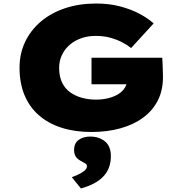

<svg xmlns="http://www.w3.org/2000/svg" viewBox="-20 -740 1035 1091"><path d="M499 10Q406 10 330.5 -14Q255 -38 201.5 -84.5Q148 -131 119.5 -199Q91 -267 91 -355Q91 -435 122.5 -501.5Q154 -568 211.5 -617Q269 -666 349 -693Q429 -720 526 -720Q601 -720 663 -703.5Q725 -687 773 -661.5Q821 -636 853 -607L725 -467Q701 -486 671.5 -501Q642 -516 605.5 -526Q569 -536 523 -536Q479 -536 441 -522.5Q403 -509 375.5 -485Q348 -461 332 -427.5Q316 -394 316 -355Q316 -306 332.5 -271.5Q349 -237 378 -216Q407 -195 445 -184.5Q483 -174 525 -174Q564 -174 597 -182.5Q630 -191 653.5 -206Q677 -221 690 -242.5Q703 -264 703 -289L704 -314L732 -261H500V-412H902Q903 -398 904 -374Q905 -350 905.5 -328.5Q906 -307 906 -302Q906 -227 877 -169.5Q848 -112 794 -72Q740 -32 665 -11Q590 10 499 10ZM440 331 388 267Q402 262 422 253Q442 244 458 231.5Q474 219 474 205Q474 195 466.5 190Q459 185 446 178Q423 167 412 152Q401 137 401 113Q401 73 427.5 54.5Q454 36 493 36Q542 36 576 63Q610 90 610 148Q610 184 598.5 213.5Q587 243 564.5 265.5Q542 288 510.5 304Q479 320 440 331Z"/></svg>

Font: Lexend Mega Black
Style: Regular
Weight: 900
Version: Version 1.007